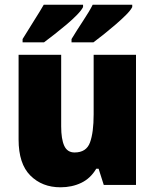

<svg xmlns="http://www.w3.org/2000/svg" viewBox="-20 -786 658 816"><path d="M558 -553V0H421L399 -69H389Q365 -28 325.5 -9Q286 10 237 10Q159 10 109 -40Q59 -90 59 -193V-553H240V-249Q240 -195 253 -166.5Q266 -138 297 -138Q347 -138 362.5 -180.5Q378 -223 378 -300V-553ZM542 -756Q535 -742 515.5 -722.5Q496 -703 471 -681.5Q446 -660 421 -640Q396 -620 377 -606H284V-620Q307 -658 333.5 -698Q360 -738 374 -766H542ZM333 -756Q326 -742 307 -722.5Q288 -703 262.5 -681.5Q237 -660 212 -640.5Q187 -621 167 -606H76V-620Q99 -658 124.5 -698Q150 -738 166 -766H333Z"/></svg>

Font: Noto Sans Sinhala UI SemiCondensed Black
Style: Regular
Weight: 900
Width: 4
Designer: Jelle Bosma - Monotype Design Team
Foundry: Monotype Imaging Inc.
Version: Version 2.006; ttfautohint (v1.8.4.7-5d5b)